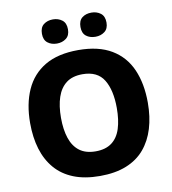

<svg xmlns="http://www.w3.org/2000/svg" viewBox="-98 -1009 990 1104"><g transform="rotate(-10 397.0 -457.0)"><path d="M740 -358Q740 -275 719.5 -207.5Q699 -140 657.5 -91Q616 -42 551 -16Q486 10 397 10Q308 10 243 -16Q178 -42 136 -91Q94 -140 73.5 -207.5Q53 -275 53 -359Q53 -470 90 -552.5Q127 -635 203 -680Q279 -725 398 -725Q516 -725 592 -679.5Q668 -634 704 -551.5Q740 -469 740 -358ZM233 -358Q233 -289 250 -238.5Q267 -188 303 -161Q339 -134 397 -134Q455 -134 491 -161Q527 -188 543 -238.5Q559 -289 559 -358Q559 -463 522 -523.5Q485 -584 398 -584Q339 -584 303 -556.5Q267 -529 250 -478.5Q233 -428 233 -358ZM209 -853Q209 -890 231 -907Q253 -924 285 -924Q316 -924 338.5 -907Q361 -890 361 -853Q361 -817 338.5 -800Q316 -783 285 -783Q253 -783 231 -800Q209 -817 209 -853ZM434 -853Q434 -890 455.5 -907Q477 -924 510 -924Q541 -924 563.5 -907Q586 -890 586 -853Q586 -817 563.5 -800Q541 -783 510 -783Q477 -783 455.5 -800Q434 -817 434 -853Z"/></g></svg>

Font: Noto Sans Khmer ExtraBold
Style: Regular
Weight: 800
Version: Version 2.003